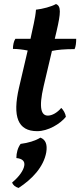

<svg xmlns="http://www.w3.org/2000/svg" viewBox="-20 -640 397 950"><path d="M237 -388C266 -394 300 -397 349 -397C355 -409 357 -429 357 -448H251L260 -486C281 -576 283 -610 257 -620C234 -607 192 -596 158 -592C155 -549 141 -499 133 -458L131 -448H56C48 -436 44 -416 44 -398C67 -398 92 -395 117 -390L74 -206C41 -63 68 9 164 9C218 9 278 -27 306 -62C304 -78 294 -96 283 -106C264 -83 238 -68 217 -68C185 -68 170 -103 196 -214ZM180 41C154 57 120 67 82 72C68 91 61 116 61 142C91 145 104 158 100 180C96 204 74 235 40 263C45 277 56 285 72 290C138 247 196 187 209 113C215 75 206 51 180 41Z"/></svg>

Font: Vollkorn Semibold
Style: Italic
Weight: 600
Italic angle: -11°
Designer: Friedrich Althausen
Foundry: Friedrich Althausen
Version: Version 4.015;PS 004.015;hotconv 1.0.88;makeotf.lib2.5.64775